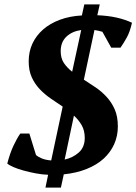

<svg xmlns="http://www.w3.org/2000/svg" viewBox="-20 -780 618 870"><path d="M198 12Q171 11 142 5.5Q113 0 87.5 -7Q62 -14 42 -22.5Q22 -31 13 -39Q25 -85 40.5 -118.5Q56 -152 72 -175H113L143 -78Q151 -70 168.5 -62.5Q186 -55 212 -53L264 -297Q237 -315 210 -333.5Q183 -352 160.5 -375.5Q138 -399 124 -429.5Q110 -460 110 -502Q110 -546 127 -582.5Q144 -619 175.5 -646.5Q207 -674 251.5 -690.5Q296 -707 351 -710L362 -760H432L421 -711Q469 -709 507.5 -700.5Q546 -692 578 -677Q569 -636 554.5 -610Q540 -584 526 -564H484L444 -636Q427 -641 408 -644L360 -419Q387 -402 414 -383.5Q441 -365 463.5 -340.5Q486 -316 500 -284Q514 -252 514 -207Q514 -164 497.5 -127Q481 -90 450 -61.5Q419 -33 373 -14.5Q327 4 269 10L256 70H186ZM255 -548Q255 -516 269.5 -494.5Q284 -473 307 -455L348 -644Q306 -638 280.5 -613.5Q255 -589 255 -548ZM364 -155Q364 -188 350.5 -212Q337 -236 315 -256L273 -57Q310 -65 337 -89Q364 -113 364 -155Z"/></svg>

Font: PT Serif
Style: Bold Italic
Weight: 700
Italic angle: -12°
Designer: A.Korolkova, O.Umpeleva, V.Yefimov
Foundry: ParaType Ltd
Version: Version 1.000W OFL